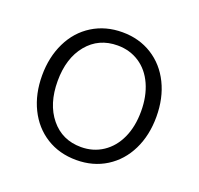

<svg xmlns="http://www.w3.org/2000/svg" viewBox="-95 -598 734 709"><g transform="rotate(20 272.0 -243.0)"><path d="M47 -243Q47 -315 75 -372.5Q103 -430 154.5 -462Q206 -494 272 -494Q338 -494 389 -462Q440 -430 468 -373Q496 -316 496 -243Q496 -170 468 -113Q440 -56 389 -24Q338 8 272 8Q205 8 154 -24Q103 -56 75 -113Q47 -170 47 -243ZM436 -243Q436 -302 415.5 -347.5Q395 -393 357.5 -417.5Q320 -442 272 -442Q198 -442 153 -387.5Q108 -333 108 -243Q108 -153 153 -98Q198 -43 272 -43Q320 -43 357.5 -68Q395 -93 415.5 -138Q436 -183 436 -243Z"/></g></svg>

Font: SN Pro Light
Style: Regular
Weight: 300
Designer: Tobias Whetton
Foundry: Supernotes
Version: Version 1.002